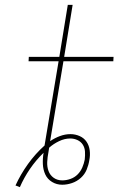

<svg xmlns="http://www.w3.org/2000/svg" viewBox="-20 -755 540 793"><path d="M62 18 44 11Q65 -35 95.5 -77.5Q126 -120 164 -154L222 -502H98L99 -520H225L260 -735H280L245 -520H449L448 -502H242L187 -172Q206 -185 227.5 -193Q249 -201 271 -201Q291 -201 309 -193Q327 -185 337.5 -169.5Q348 -154 350.5 -134Q353 -114 349 -94Q346 -74 338 -54.5Q330 -35 314 -20.5Q298 -6 277.5 1Q257 8 237 8Q214 8 195 -3.5Q176 -15 167 -34.5Q158 -54 157 -77.5Q156 -101 160 -124Q128 -93 103.5 -57Q79 -21 62 18ZM237 -10Q254 -10 271 -16Q288 -22 300.5 -34.5Q313 -47 320 -63.5Q327 -80 330 -96Q332 -113 331 -129Q330 -145 322 -157.5Q314 -170 300 -176.5Q286 -183 270 -183Q247 -183 224 -172Q201 -161 183 -145L180 -126Q176 -106 175 -86Q174 -66 180.5 -48.5Q187 -31 202 -20.5Q217 -10 237 -10Z"/></svg>

Font: Iosevka SS18 Thin
Style: Italic
Weight: 100
Italic angle: -9°
Monospace: yes
Designer: Belleve Invis
Foundry: Belleve Invis
Version: Version 25.1.1; ttfautohint (v1.8.4)